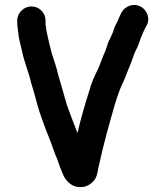

<svg xmlns="http://www.w3.org/2000/svg" viewBox="-20 -710 672 780"><path d="M50 -627V-618C50 -609 51 -601 52 -594C52 -591 53 -585 54 -578C56 -553 63 -530 69 -505C78 -458 96 -420 106 -375C116 -341 123 -320 132 -284C143 -243 153 -222 165 -187C174 -162 185 -138 193 -114L201 -92C206 -76 211 -70 215 -56C221 -37 226 -26 234 -6C245 23 270 52 310 50C322 50 334 46 346 38C369 22 374 6 380 -29C390 -75 401 -122 413 -166C432 -233 454 -325 482 -380C492 -401 497 -419 506 -439C516 -460 522 -487 532 -506C541 -522 546 -540 553 -558C559 -571 563 -583 570 -596L575 -605C593 -636 575 -671 552 -683C520 -700 487 -683 474 -660C469 -649 462 -637 459 -627L448 -605C442 -594 441 -581 435 -571C430 -559 426 -550 420 -539C415 -525 409 -502 401 -487C393 -468 387 -449 378 -429C363 -398 353 -379 342 -339C327 -292 305 -217 295 -170C290 -180 287 -189 283 -200L273 -226C261 -260 253 -275 243 -314L229 -363C225 -376 221 -389 217 -404C209 -438 201 -460 191 -491C184 -515 177 -547 172 -570C168 -583 168 -599 165 -611V-627C165 -658 139 -684 108 -684C77 -684 50 -658 50 -627Z"/></svg>

Font: Electronic
Style: UltHv
Weight: 900
Version: Version 1.011